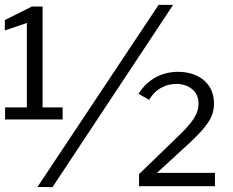

<svg xmlns="http://www.w3.org/2000/svg" viewBox="-20 -770 963 794"><path d="M696 -750H636L135 3L197 4ZM239 -326H156V-743H112L0 -687V-644L91 -675V-326H1V-276H239ZM555 0H869V-55H629L764 -179C837 -247 865 -287 865 -341C865 -430 796 -473 716 -473C653 -473 592 -445 553 -382L597 -357C626 -408 673 -423 710 -423C756 -423 801 -396 801 -343C801 -298 777 -263 706 -196L555 -50Z"/></svg>

Font: 18Franklin
Style: Regular
Weight: 400
Designer: Pablo Impallari, Rodrigo Fuenzalida (Modified by Dan O. Williams)
Version: Version 0.025;PS 000.025;hotconv 1.0.88;makeotf.lib2.5.64775